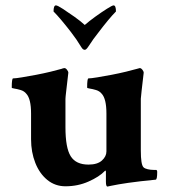

<svg xmlns="http://www.w3.org/2000/svg" viewBox="-20 -684 625 709"><path d="M377 4.9Q371.1 4.9 371.1 -12.7V-48.8Q371.1 -56.6 367.2 -52.7Q346.7 -31.2 307.1 -13.7Q267.6 3.9 221.7 3.9Q183.6 3.9 154.8 -19.5Q126 -43 110.4 -82.5Q94.7 -122.1 94.7 -169.9V-264.6Q94.7 -319.3 77.1 -337.9Q69.3 -347.7 56.2 -351.6Q43 -355.5 33.2 -356.9Q23.4 -358.4 23.4 -360.4Q23.4 -394.5 28.3 -394.5Q37.1 -394.5 61 -398.4Q85 -402.3 113.3 -407.7Q141.6 -413.1 167.5 -419.4Q193.4 -425.8 207 -429.7Q210 -430.7 212.4 -431.6Q214.8 -432.6 217.8 -432.6Q222.7 -432.6 227.5 -426.3Q232.4 -419.9 232.4 -416Q227.5 -373 224.6 -348.6Q221.7 -324.2 221.7 -318.4V-213.9Q221.7 -137.7 241.2 -106.9Q260.7 -76.2 306.6 -76.2Q339.8 -76.2 356.4 -91.3Q373 -106.4 373 -125V-264.6Q373 -319.3 355.5 -337.9Q347.7 -347.7 334.5 -351.6Q321.3 -355.5 311.5 -356.9Q301.8 -358.4 301.8 -360.4Q301.8 -394.5 306.6 -394.5Q315.4 -394.5 339.4 -398.4Q363.3 -402.3 391.6 -407.7Q419.9 -413.1 445.8 -419.4Q471.7 -425.8 485.4 -429.7L496.1 -432.6Q501 -432.6 505.9 -426.3Q510.7 -419.9 510.7 -416Q505.9 -373 502.9 -348.6Q500 -324.2 500 -319.3V-127.9Q500 -76.2 509.8 -66.4Q514.6 -61.5 525.4 -59.1Q536.1 -56.6 546.9 -56.6H556.6Q560.5 -55.7 560.5 -48.8Q560.5 -20.5 554.7 -20.5Q494.1 -14.6 453.6 -8.8Q413.1 -2.9 390.6 2ZM293 -500Q286.1 -500 280.3 -509.8Q262.7 -539.1 242.2 -565.4Q201.2 -618.2 177.7 -641.6Q177.7 -664.1 186.5 -664.1Q192.4 -664.1 211.9 -651.4Q231.4 -638.7 254.9 -622.1Q278.3 -605.5 293 -591.8Q308.6 -605.5 331.5 -622.1Q354.5 -638.7 374.5 -651.4Q394.5 -664.1 399.4 -664.1Q408.2 -664.1 408.2 -641.6Q395.5 -628.9 378.9 -608.9Q362.3 -588.9 340.8 -560.5Q335.9 -553.7 330.1 -546.4Q324.2 -539.1 319.3 -531.2L304.7 -509.8Q297.9 -500 293 -500Z"/></svg>

Font: Crimson Text
Style: Bold
Weight: 700
Designer: Sebastian Kosch
Foundry: Sebastian Kosch
Version: Version 1.100